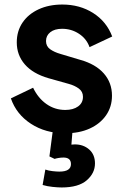

<svg xmlns="http://www.w3.org/2000/svg" viewBox="-20 -576 554 847"><path d="M268 12Q330 12 376 -9Q422 -30 448 -67.5Q474 -105 474 -154Q474 -211 438 -252Q402 -293 334 -312L247 -338Q219 -346 201 -359Q183 -372 183 -395Q183 -419 202 -434Q221 -449 254 -449Q295 -449 328.5 -427Q362 -405 375 -368L475 -415Q450 -481 391 -518.5Q332 -556 255 -556Q196 -556 150.5 -535Q105 -514 79.5 -476.5Q54 -439 54 -389Q54 -333 89.5 -292Q125 -251 194 -231L283 -206Q309 -199 327.5 -185.5Q346 -172 346 -149Q346 -122 324.5 -106.5Q303 -91 268 -91Q222 -91 185 -117Q148 -143 126 -189L28 -142Q52 -72 116.5 -30Q181 12 268 12ZM252 251Q326 251 362.5 219.5Q399 188 399 145Q399 106 373.5 83.5Q348 61 310 61Q303 61 295 62L300 0H213L198 114L221 125Q226 123 237.5 121Q249 119 260 119Q293 119 293 148Q293 181 242 181Q230 181 212 179Q194 177 180 172L168 240Q188 246 212 248.5Q236 251 252 251Z"/></svg>

Font: Plus Jakarta Sans
Style: Bold
Weight: 700
Designer: Gumpita Rahayu
Foundry: Tokotype
Version: Version 2.004; ttfautohint (v1.8.3)